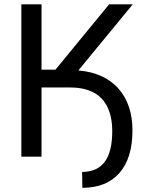

<svg xmlns="http://www.w3.org/2000/svg" viewBox="-20 -731 669 896"><path d="M173.8 0H79.6V-710.9H173.8V-405.8H238.8L489.3 -710.9H599.6L345.7 -402.3Q466.8 -391.6 532.5 -317.9Q598.1 -244.1 598.1 -122.1Q598.1 6.8 537.4 76.2Q476.6 145.5 364.3 145.5L363.3 71.3Q433.6 71.3 468.8 24.2Q503.9 -22.9 503.9 -121.1Q502.9 -219.7 454.3 -271Q405.8 -322.3 308.6 -322.8H173.8Z"/></svg>

Font: Mardoto
Style: Regular
Weight: 400
Designer: Christian Robertson, Vahan Hovhannisyan
Foundry: Google
Version: Version 1.000